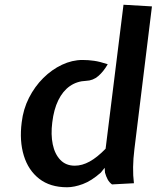

<svg xmlns="http://www.w3.org/2000/svg" viewBox="-20 -778 661 810"><path d="M263 12Q191.5 12 145.5 -23.8Q99.5 -59.5 80.5 -121.5Q61.5 -183.5 71.5 -261.5Q78 -317.5 102.2 -365.2Q126.5 -413 162.5 -448.8Q198.5 -484.5 241.5 -504.8Q284.5 -525 328 -525Q352.5 -525 377 -521.5Q401.5 -518 434.5 -507Q417 -476.5 394.8 -457.2Q372.5 -438 343.5 -437Q304.5 -435.5 274.8 -414.8Q245 -394 226 -355.2Q207 -316.5 200.5 -261.5Q194 -210.5 202.5 -169.2Q211 -128 234.5 -103.5Q258 -79 295.5 -79Q326.5 -79 358.2 -96.5Q390 -114 425.5 -150.5L501 -758L621 -751L547 -148.5Q542 -108.5 541.5 -72.8Q541 -37 545 -5L452.5 0Q441 -8.5 434.2 -21Q427.5 -33.5 423 -49.5L421.5 -70L405.5 -50Q366 -15 329.5 -1.5Q293 12 263 12Z"/></svg>

Font: Expletus Sans SemiBold
Style: Italic
Weight: 600
Italic angle: -7°
Version: Version 7.500